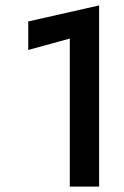

<svg xmlns="http://www.w3.org/2000/svg" viewBox="-20 -709 455 707"><path d="M84 -525 237 -567V-22H345V-689L84 -630Z"/></svg>

Font: SpinnyJost
Style: Regular
Weight: 500
Version: Version 3.710